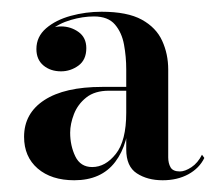

<svg xmlns="http://www.w3.org/2000/svg" viewBox="-20 -783 377 327"><path d="M257 -476Q231 -476 213 -487.8Q195 -499.5 195 -528.5V-664.5Q195 -686.5 191.2 -707Q187.5 -727.5 175.8 -741.2Q164 -755 140 -755Q121 -755 100.5 -749Q80 -743 65.5 -730.8Q51 -718.5 51 -699.5H42.5Q42.5 -717 55.2 -727.5Q68 -738 84 -738Q100.5 -738 113.8 -728.5Q127 -719 127 -701Q127 -681 113.5 -671.2Q100 -661.5 84 -661.5Q66 -661.5 54 -671.5Q42 -681.5 42 -699.5Q42 -720.5 58.5 -734.8Q75 -749 100.5 -756Q126 -763 153 -763Q197 -763 221.5 -749.5Q246 -736 256.2 -713.5Q266.5 -691 266.5 -664.5V-515Q266.5 -505 270.5 -498Q274.5 -491 286.5 -491Q295 -491 306 -498.2Q317 -505.5 324 -519.5L328 -514Q319.5 -496.5 300.8 -486.2Q282 -476 257 -476ZM106.5 -476Q67.5 -476 44.2 -496Q21 -516 21 -550Q21 -590 55.5 -612.5Q90 -635 154 -635H223V-628.5H165.5Q141.5 -628.5 127 -617Q112.5 -605.5 106 -588.8Q99.5 -572 99.5 -557Q99.5 -535 108.2 -516.8Q117 -498.5 137 -498.5Q159.5 -498.5 177.2 -520.8Q195 -543 195 -591H200Q200 -538.5 176.2 -507.2Q152.5 -476 106.5 -476Z"/></svg>

Font: Bodoni Moda 18pt SemiBold
Style: Regular
Weight: 600
Designer: Owen Earl
Foundry: indestructible type
Version: Version 2.005